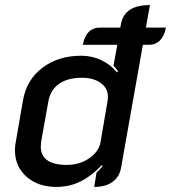

<svg xmlns="http://www.w3.org/2000/svg" viewBox="-20 -729 675 758"><path d="M635 -620Q629 -587 611.5 -569.5Q594 -552 568 -552H544L458 -67Q452 -31 424.5 -11Q397 9 352 9L361 -47Q379 -65 385 -73L382 -77Q340 -33 296.5 -12Q253 9 203 9Q130 9 84.5 -31.5Q39 -72 39 -136Q39 -151 42 -167L71 -334Q85 -414 147.5 -461.5Q210 -509 301 -509Q343 -509 380 -491.5Q417 -474 442 -443L446 -448Q437 -461 428 -469L443 -552H307Q313 -586 330.5 -603Q348 -620 375 -620H455L458 -636Q472 -709 572 -709L556 -620ZM406 -348Q406 -381 377.5 -401.5Q349 -422 303 -422Q247 -422 213 -398Q179 -374 171 -329L143 -173Q141 -157 141 -151Q141 -78 244 -78Q294 -78 332 -104Q370 -130 377 -168L405 -333Q406 -338 406 -348Z"/></svg>

Font: K2D Medium
Style: Italic
Weight: 500
Italic angle: -10°
Designer: Katatrad Aksorn Co.,Ltd.
Foundry: Cadson Demak Co.,Ltd.
Version: Version 1.000; ttfautohint (v1.6)